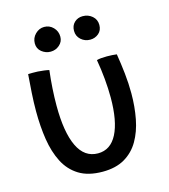

<svg xmlns="http://www.w3.org/2000/svg" viewBox="-111 -810 811 922"><g transform="rotate(-15 294.5 -349.0)"><path d="M397 -500Q414.5 -505 447.5 -505Q459.5 -505 473.8 -504.2Q488 -503.5 496.5 -502Q504.5 -453.5 510 -402.8Q515.5 -352 515.5 -303.5Q515.5 -236.5 504 -177Q492.5 -117.5 466.2 -72.2Q440 -27 395.8 -1Q351.5 25 286 25Q214.5 25 168.5 -3.5Q122.5 -32 97 -82Q71.5 -132 61.2 -197.5Q51 -263 51 -337.5Q51 -382.5 54 -429.2Q57 -476 60.5 -520.5Q69 -521 82.8 -521Q96.5 -521 108 -520.5Q123.5 -519.5 138.8 -517.5Q154 -515.5 164 -513Q158.5 -468 155.8 -424Q153 -380 153 -339Q153 -206.5 186.5 -136.2Q220 -66 287 -66Q349.5 -66 382 -129.2Q414.5 -192.5 414.5 -309.5Q414.5 -354 410 -402.8Q405.5 -451.5 397 -500ZM392 -603Q365.5 -603 346.2 -620.2Q327 -637.5 327 -664Q327 -690 343.8 -705.8Q360.5 -721.5 385 -721.5Q412.5 -721.5 432.2 -704.5Q452 -687.5 452 -660.5Q452 -633.5 434 -618.2Q416 -603 392 -603ZM193.5 -596.5Q169 -596.5 149.2 -612.2Q129.5 -628 129.5 -654Q129.5 -681.5 148.8 -700.5Q168 -719.5 193 -719.5Q219.5 -719.5 238 -700.5Q256.5 -681.5 256.5 -654.5Q256.5 -629.5 237.5 -613Q218.5 -596.5 193.5 -596.5Z"/></g></svg>

Font: Grandstander
Style: Regular
Weight: 400
Designer: Tyler Finck
Foundry: Etcetera Type Co
Version: Version 1.200; ttfautohint (v1.8.3)